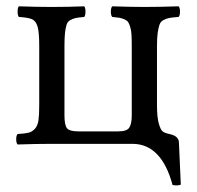

<svg xmlns="http://www.w3.org/2000/svg" viewBox="-20 -451 617 602"><path d="M35.2 2Q30.8 -2.4 30.8 -14.4Q30.8 -26.4 35.2 -30.8Q58.6 -32.2 69.6 -34.9Q80.6 -37.6 89.4 -47.1Q98.1 -56.6 100.6 -73.5Q103 -90.3 103 -122.1V-307.1Q103 -349.6 97.9 -367.2Q92.8 -384.8 81.1 -390.4Q69.3 -396 39.1 -397.9Q35.2 -402.3 35.2 -414.6Q35.2 -426.8 39.1 -431.2Q94.7 -429.2 142.1 -429.2Q194.3 -429.2 244.1 -431.2Q248 -426.8 248 -414.6Q248 -402.3 244.1 -397.9Q226.6 -396.5 217.5 -394.5Q208.5 -392.6 200.2 -387.9Q191.9 -383.3 188.7 -373.3Q185.5 -363.3 183.8 -347.9Q182.1 -332.5 182.1 -307.1V-89.8Q182.1 -59.1 189.9 -49.1Q197.8 -39.1 225.1 -39.1H351.1Q377.9 -39.1 385.5 -51Q393.1 -63 393.1 -89.8V-307.1Q393.1 -328.6 392.3 -342Q391.6 -355.5 388.4 -366Q385.3 -376.5 381.8 -381.6Q378.4 -386.7 370.1 -390.4Q361.8 -394 354.2 -395.3Q346.7 -396.5 332 -397.9Q327.6 -402.3 327.6 -414.6Q327.6 -426.8 332 -431.2Q391.6 -429.2 432.1 -429.2Q480.5 -429.2 540 -431.2Q544.4 -426.8 544.4 -414.6Q544.4 -402.3 540 -397.9Q521 -396.5 511.5 -394.8Q502 -393.1 492.7 -388.2Q483.4 -383.3 480 -373.3Q476.6 -363.3 474.4 -347.9Q472.2 -332.5 472.2 -307.1V-122.1Q472.2 -84 477.8 -64Q483.4 -43.9 490.2 -38.8Q497.1 -33.7 511.2 -30.8Q540 -24.9 541 -4.9L546.9 127.9Q535.6 132.3 521 128.9Q486.3 0 395 0H143.1Q94.7 0 35.2 2Z"/></svg>

Font: Common Serif
Style: Regular
Weight: 400
Designer: Philipp H. Poll, Khaled Hosny
Foundry: Stefan Peev, Context Ltd.
Version: Version 1.026